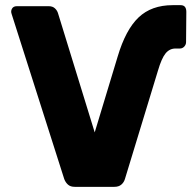

<svg xmlns="http://www.w3.org/2000/svg" viewBox="-20 -724 742 744"><path d="M270 0Q253 0 243.5 -8.5Q234 -17 229 -30L25 -670Q21 -681 26.5 -690.5Q32 -700 45 -700H169Q184 -700 193 -691.5Q202 -683 205 -672L347 -211L436 -505Q467 -609 517 -656.5Q567 -704 649 -704H680Q702 -704 702 -678L701 -561Q701 -551 694 -543.5Q687 -536 677 -536H660Q637 -536 621.5 -517Q606 -498 592 -450L464 -30Q460 -17 450 -8.5Q440 0 423 0Z"/></svg>

Font: Fz Rubik
Style: Bold
Weight: 700
Designer: Hubert and Fischer
Foundry: Hubert and Fischer
Version: Vit hóa bi FontZin.com